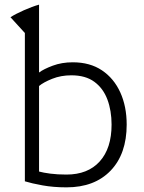

<svg xmlns="http://www.w3.org/2000/svg" viewBox="-20 -796 620 826"><path d="M266 10Q210 10 163 1.5Q116 -7 87 -16V-654L25 -722Q47 -736 83 -752Q119 -768 148 -776V-484Q168 -499 207 -513.5Q246 -528 293 -528Q367 -528 418.5 -493.5Q470 -459 497.5 -398.5Q525 -338 525 -260Q525 -134 456 -62Q387 10 266 10ZM266 -45Q358 -45 409 -101.5Q460 -158 460 -260Q460 -320 442 -368Q424 -416 386 -444Q348 -472 287 -472Q242 -472 204.5 -457Q167 -442 148 -426V-58Q166 -53 196.5 -49Q227 -45 266 -45Z"/></svg>

Font: Ubuntu Sans Light
Style: Regular
Weight: 300
Designer: Dalton Maag Ltd
Foundry: Dalton Maag Ltd
Version: Version 1.006; ttfautohint (v1.8.4.7-5d5b)